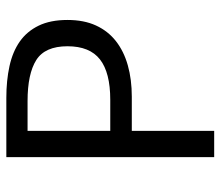

<svg xmlns="http://www.w3.org/2000/svg" viewBox="-65 -631 696 606"><g transform="rotate(-90 283.0 -328.0)"><path d="M90 0V-656H277Q332 -656 377.5 -646Q423 -636 455 -613.5Q487 -591 505 -554Q523 -517 523 -463Q523 -411 505.5 -373Q488 -335 456 -310Q424 -285 379.5 -272.5Q335 -260 281 -260H173V0ZM173 -328H271Q357 -328 398.5 -360.5Q440 -393 440 -463Q440 -534 396.5 -561.5Q353 -589 267 -589H173Z"/></g></svg>

Font: Pinyin1712
Style: Regular
Weight: 400
Version: Version 1